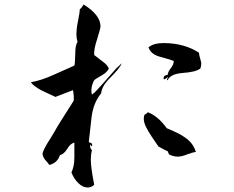

<svg xmlns="http://www.w3.org/2000/svg" viewBox="-20 -776 1040 852"><path d="M369 56Q347 56 327 36Q307 16 297 -11Q303 -23 306.5 -39.5Q310 -56 310 -78V-143Q293 -140 278 -115Q263 -91 246 -88Q235 -53 199 -44Q195 -50 190 -56Q185 -62 180 -67Q168 -83 169 -96Q170 -101 175 -112Q180 -123 190 -140Q197 -151 204.5 -163Q212 -175 219 -187Q230 -207 252.5 -243Q275 -279 307 -329Q309 -347 304 -376L226 -346Q201 -357 186 -364.5Q171 -372 166 -374Q128 -394 117 -411Q163 -419 218 -444L310 -485Q312 -490 312.5 -503.5Q313 -517 314 -538Q314 -576 324 -590Q319 -607 319 -624Q319 -634 320.5 -648.5Q322 -663 326 -682Q330 -702 332 -715Q334 -728 334 -735Q342 -740 351 -756Q424 -711 426 -661Q426 -649 411 -602Q396 -558 398 -532Q399 -531 407.5 -524.5Q416 -518 433 -505Q456 -489 463 -472Q456 -456 434 -443Q404 -426 398 -420Q380 -386 388 -356Q399 -364 411.5 -377.5Q424 -391 439 -408L491 -467Q495 -472 502.5 -478.5Q510 -485 520 -495Q514 -476 471 -433Q431 -394 429 -362Q413 -343 401.5 -316Q390 -289 386 -253L374 -146Q379 -142 385 -141Q391 -137 388 -126Q384 -128 382 -135Q375 -125 388 -109Q383 -91 383 -68Q383 -33 398 44Q385 56 369 56ZM769 -81Q749 -81 730 -91L724 -105Q716 -108 706 -113.5Q696 -119 683 -126L653 -170Q637 -194 627.5 -213.5Q618 -233 618 -250Q618 -261 622 -268Q627 -268 636 -278Q681 -261 720 -207Q774 -185 798 -168Q837 -143 849 -102Q843 -101 833.5 -98.5Q824 -96 811 -91Q787 -81 769 -81ZM724 -420Q721 -420 721 -423Q721 -427 727 -434Q724 -434 718 -429Q716 -427 713 -425.5Q710 -424 707 -424Q702 -441 724 -444Q725 -457 738 -473.5Q751 -490 751 -505Q743 -510 687 -525Q649 -536 639 -566Q661 -585 708 -585Q799 -584 863 -542Q863 -537 864.5 -530.5Q866 -524 868 -517Q870 -510 871.5 -504Q873 -498 873 -493Q873 -481 869 -472Q849 -456 788 -452Q735 -447 724 -420Z"/></svg>

Font: Yuji Hentaigana Akari
Style: Regular
Weight: 400
Designer: Kataoka Yuji
Foundry: Kinuta Font Factory
Version: Version 3.002